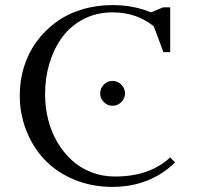

<svg xmlns="http://www.w3.org/2000/svg" viewBox="-20 -731 794 759"><path d="M58.1 -354Q58.1 -412.6 74.7 -466.6Q91.3 -520.5 123.3 -564.7Q155.3 -608.9 199.5 -641.8Q243.7 -674.8 301.5 -692.9Q359.4 -710.9 424.8 -710.9Q507.3 -710.9 577.1 -682.1L625 -702.1H652.8V-524.9H626L587.9 -627Q520 -682.1 424.8 -682.1Q361.3 -682.1 309.8 -655.3Q258.3 -628.4 225.6 -583.3Q192.9 -538.1 175.5 -480.5Q158.2 -422.9 158.2 -358.9Q158.2 -307.1 170.2 -259Q182.1 -210.9 206.1 -169.9Q230 -128.9 262.9 -98.4Q295.9 -67.9 340.1 -50.5Q384.3 -33.2 435.1 -33.2Q571.8 -33.2 652.8 -108.9L671.9 -88.9Q626 -43 563 -17.6Q500 7.8 424.8 7.8Q342.3 7.8 272.7 -21.2Q203.1 -50.3 156.5 -99.6Q109.9 -148.9 84 -214.8Q58.1 -280.8 58.1 -354ZM390.4 -327.4Q376 -341.8 376 -361.8Q376 -381.8 390.4 -396.5Q404.8 -411.1 424.8 -411.1Q444.8 -411.1 459.5 -396.5Q474.1 -381.8 474.1 -361.8Q474.1 -341.8 459.5 -327.4Q444.8 -313 424.8 -313Q404.8 -313 390.4 -327.4Z"/></svg>

Font: Dihjauti S
Style: Bold
Weight: 700
Designer: T. Christopher White
Version: Version 3.0.0